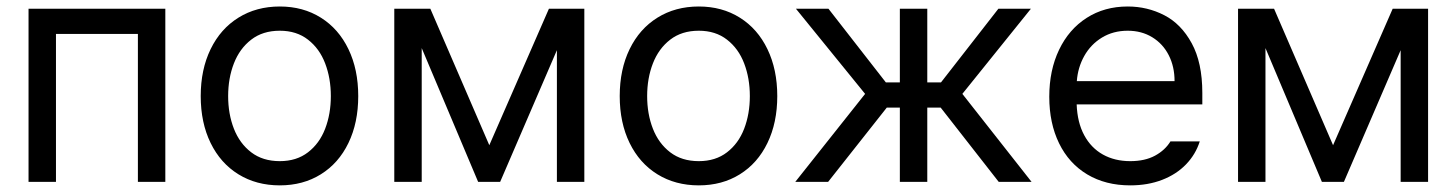

<svg xmlns="http://www.w3.org/2000/svg" viewBox="-20 -557 4460 588"><path d="M67.4 -530.3H486.3V0H402.3V-453.1H151.4V0H67.4Z M594.7 -262.7Q594.7 -344.2 625 -406.5Q655.3 -468.8 710.2 -502.9Q765.1 -537.1 836.9 -537.1Q908.2 -537.1 962.6 -502.9Q1017.1 -468.8 1047.1 -406.5Q1077.1 -344.2 1077.1 -262.7Q1077.1 -181.2 1047.1 -119.1Q1017.1 -57.1 962.6 -23.2Q908.2 10.7 836.9 10.7Q765.1 10.7 710.2 -23.2Q655.3 -57.1 625 -119.1Q594.7 -181.2 594.7 -262.7ZM993.2 -262.7Q993.2 -317.4 975.8 -362.8Q958.5 -408.2 923.3 -435.5Q888.2 -462.9 836.9 -462.9Q784.7 -462.9 749.3 -435.5Q713.9 -408.2 696.3 -362.8Q678.7 -317.4 678.7 -262.7Q678.7 -208 696.3 -162.8Q713.9 -117.7 749.3 -90.6Q784.7 -63.5 836.9 -63.5Q888.2 -63.5 923.3 -90.6Q958.5 -117.7 975.8 -162.8Q993.2 -208 993.2 -262.7Z M1661.1 -530.3H1769.5V0H1685.5V-403.3L1511.7 0H1444.3L1271.5 -409.7V0H1187.5V-530.3H1297.9L1478.5 -112.3Z M1877.9 -262.7Q1877.9 -344.2 1908.2 -406.5Q1938.5 -468.8 1993.4 -502.9Q2048.3 -537.1 2120.1 -537.1Q2191.4 -537.1 2245.8 -502.9Q2300.3 -468.8 2330.3 -406.5Q2360.4 -344.2 2360.4 -262.7Q2360.4 -181.2 2330.3 -119.1Q2300.3 -57.1 2245.8 -23.2Q2191.4 10.7 2120.1 10.7Q2048.3 10.7 1993.4 -23.2Q1938.5 -57.1 1908.2 -119.1Q1877.9 -181.2 1877.9 -262.7ZM2276.4 -262.7Q2276.4 -317.4 2259 -362.8Q2241.7 -408.2 2206.5 -435.5Q2171.4 -462.9 2120.1 -462.9Q2067.9 -462.9 2032.5 -435.5Q1997.1 -408.2 1979.5 -362.8Q1961.9 -317.4 1961.9 -262.7Q1961.9 -208 1979.5 -162.8Q1997.1 -117.7 2032.5 -90.6Q2067.9 -63.5 2120.1 -63.5Q2171.4 -63.5 2206.5 -90.6Q2241.7 -117.7 2259 -162.8Q2276.4 -208 2276.4 -262.7Z M2629.4 -269.5 2417.5 -530.3H2517.1L2692.9 -304.7H2735.8V-530.3H2819.8V-304.7H2861.8L3037.6 -530.3H3137.2L2927.2 -269.5L3139.2 0H3038.6L2860.8 -227.5H2819.8V0H2735.8V-227.5H2695.8L2516.1 0H2415.5Z M3193.4 -260.7Q3193.4 -341.8 3223.4 -404.5Q3253.4 -467.3 3307.9 -502.2Q3362.3 -537.1 3433.6 -537.1Q3493.7 -537.1 3545.4 -510.5Q3597.2 -483.9 3629.6 -424.6Q3662.1 -365.2 3662.1 -272.5V-237.3H3277.3Q3279.3 -182.1 3300.3 -143.1Q3321.3 -104 3357.7 -83.7Q3394 -63.5 3441.4 -63.5Q3486.3 -63.5 3517.3 -80.3Q3548.3 -97.2 3564.5 -124H3654.3Q3641.6 -84 3612.1 -53.5Q3582.5 -22.9 3538.8 -6.1Q3495.1 10.7 3441.4 10.7Q3365.7 10.7 3309.6 -22.9Q3253.4 -56.6 3223.4 -118.2Q3193.4 -179.7 3193.4 -260.7ZM3577.1 -308.6Q3577.1 -353 3559.3 -387.9Q3541.5 -422.9 3508.8 -442.9Q3476.1 -462.9 3433.6 -462.9Q3389.2 -462.9 3354.7 -441.9Q3320.3 -420.9 3300.5 -385.5Q3280.8 -350.1 3277.8 -308.6Z M4245.1 -530.3H4353.5V0H4269.5V-403.3L4095.7 0H4028.3L3855.5 -409.7V0H3771.5V-530.3H3881.8L4062.5 -112.3Z"/></svg>

Font: WEMIX Pretendard
Style: Regular
Weight: 400
Designer: Base glyphs from Inter by Rasmus Andersson; Hangeul glyphs from Noto Sans CJK(Source Han Sans) by Jang Soo-young and Kan
Foundry: Kil Hyung-jin
Version: Version 1.000